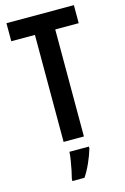

<svg xmlns="http://www.w3.org/2000/svg" viewBox="-138 -776 688 1059"><g transform="rotate(-15 205.5 -246.5)"><path d="M263 0H147V-611H12V-714H397V-611H263ZM275 72Q264 109 246 149.5Q228 190 207 221H138V209Q143 191 148.5 164Q154 137 158.5 109Q163 81 164 61H275Z"/></g></svg>

Font: Noto Sans Devanagari UI ExtraCondensed SemiBold
Style: Regular
Weight: 600
Width: 2
Designer: Jelle Bosma - Monotype Design Team
Foundry: Monotype Imaging Inc.
Version: Version 2.004; ttfautohint (v1.8.4.7-5d5b)